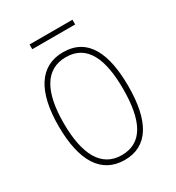

<svg xmlns="http://www.w3.org/2000/svg" viewBox="-159 -738 774 845"><g transform="rotate(-30 227.5 -315.0)"><path d="M337 -640H119V-616H337ZM404 -264C404 -428 356 -537 229 -537C111 -537 50 -440 50 -265C50 -88 110 10 229 10C347 10 404 -87 404 -264ZM76 -265C76 -423 125 -512 229 -512C339 -512 378 -413 378 -265C378 -102 332 -15 228 -15C124 -15 76 -107 76 -265Z"/></g></svg>

Font: Noto Sans Devanagari Condensed Thin
Style: Regular
Weight: 100
Width: 3
Designer: Jelle Bosma - Monotype Design Team
Foundry: Monotype Imaging Inc.
Version: Version 2.004